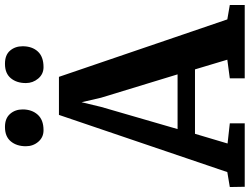

<svg xmlns="http://www.w3.org/2000/svg" viewBox="-153 -868 1004 772"><g transform="rotate(-90 349.0 -482.0)"><path d="M273 -747H426L657 -70L715 -60V0H420V-60L495 -70L456 -200H197L158 -69L239 -60V0H-16L-17 -60L43 -70ZM342 -578 324 -656 305 -577 216 -270H436ZM147 -880Q147 -917 166.5 -940.5Q186 -964 224 -964H225Q259 -964 277 -943.5Q295 -923 295 -893Q295 -856 274 -832.5Q253 -809 212 -809H211Q183 -809 165 -830Q147 -851 147 -880ZM401 -880Q401 -917 420.5 -940.5Q440 -964 478 -964H479Q514 -964 531.5 -943.5Q549 -923 549 -893Q549 -855 528 -832Q507 -809 465 -809Q437 -809 419 -830.5Q401 -852 401 -880Z"/></g></svg>

Font: Koeln Type Serif
Style: Bold
Weight: 700
Designer: Eben Sorkin
Foundry: Eben Sorkin
Version: Version 2.002